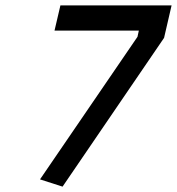

<svg xmlns="http://www.w3.org/2000/svg" viewBox="-20 -681 659 715"><path d="M205 -661H619L591 -540L213 14L129 -13L492 -544L497 -567H183Z"/></svg>

Font: Panefresco 600wt
Style: Italic
Weight: 600
Foundry: Campivisivi & Chank Co
Version: Version 1.000